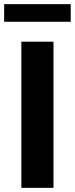

<svg xmlns="http://www.w3.org/2000/svg" viewBox="-42 -906 361 926"><path d="M61 0V-705H216V0ZM-22 -801V-886H299V-801Z"/></svg>

Font: Nunito Sans 12pt ExtraLight
Style: Weight 830 Width 84 Optical size 12.0 YTLC 445
Weight: 830
Width: 4
Designer: Vernon Adams
Foundry: Vernon Adams
Version: Version 3.101;gftools[0.9.27]